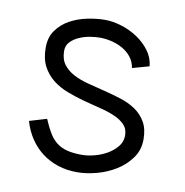

<svg xmlns="http://www.w3.org/2000/svg" viewBox="-63 -559 604 627"><g transform="rotate(10 238.5 -245.0)"><path d="M350.1 -357.9Q346.7 -378.9 334.5 -394Q322.3 -409.2 305.2 -418.7Q288.1 -428.2 268.3 -432.9Q248.5 -437.5 230 -437.5Q216.3 -437.5 197.8 -434.6Q179.2 -431.6 162.4 -424.3Q145.5 -417 133.8 -405Q122.1 -393.1 122.1 -375Q122.1 -347.2 135.3 -329.8Q148.4 -312.5 169.9 -301.3Q191.4 -290 218.8 -283Q246.1 -275.9 274.9 -268.8Q303.7 -261.7 331.1 -252.9Q358.4 -244.1 379.9 -229.5Q401.4 -214.8 414.6 -192.1Q427.7 -169.4 427.7 -134.8Q427.7 -99.6 408.4 -72.8Q389.2 -45.9 359.9 -27.8Q330.6 -9.8 296.4 -0.7Q262.2 8.3 231.9 8.3Q198.2 8.3 168.9 -1.2Q139.6 -10.7 116.2 -28.3Q92.8 -45.9 75.4 -71.5Q58.1 -97.2 48.8 -129.4L106 -146.5Q117.2 -120.1 128.2 -101.8Q139.2 -83.5 154.1 -72Q168.9 -60.5 189.2 -55.4Q209.5 -50.3 238.8 -50.3Q256.3 -50.3 278.6 -55.9Q300.8 -61.5 320.1 -72.5Q339.4 -83.5 352.8 -99.6Q366.2 -115.7 366.2 -136.7Q366.2 -158.7 353 -172.4Q339.8 -186 318.4 -195.3Q296.9 -204.6 269.5 -211.2Q242.2 -217.8 213.6 -225.6Q185.1 -233.4 157.7 -243.9Q130.4 -254.4 108.9 -271.2Q87.4 -288.1 74.2 -313Q61 -337.9 61 -375Q61 -409.2 77.9 -432.6Q94.7 -456.1 120.8 -470.5Q147 -484.9 178 -491.2Q209 -497.6 236.8 -497.6Q262.2 -497.6 291 -488.8Q319.8 -480 344.5 -463.6Q369.1 -447.3 386.2 -424.3Q403.3 -401.4 405.8 -373.5Z"/></g></svg>

Font: SengPathom
Style: Regular
Weight: 400
Designer: John M. Durdin
Foundry: Lao Script for Windows
Version: Version 1.300